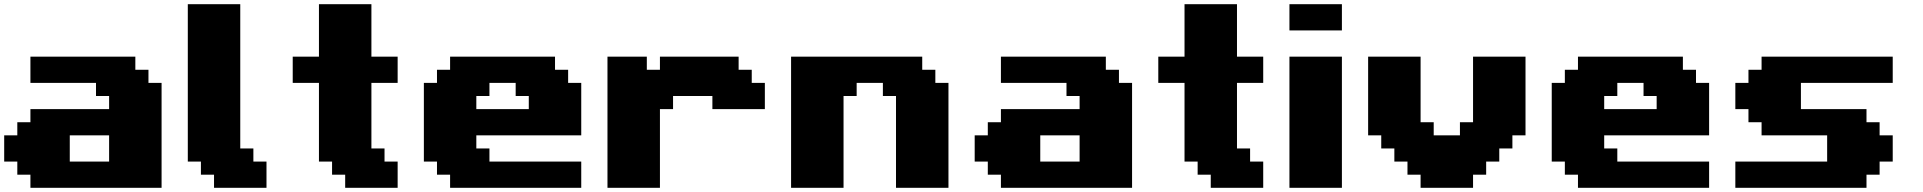

<svg xmlns="http://www.w3.org/2000/svg" viewBox="-20 -895 9165 915"><path d="M125 0H750V-500H687.5V-562.5H625V-625H125V-500H437.5V-437.5H500V-375H125V-312.5H62.5V-250H0V-125H62.5V-62.5H125ZM500 -125H312.5V-250H500Z M1000 0H1250V-125H1187.5V-187.5H1125V-875H875V-125H937.5V-62.5H1000Z M1625 0H1875V-125H1812.5V-187.5H1750V-500H1875V-625H1750V-875H1500V-625H1375V-500H1500V-125H1562.5V-62.5H1625Z M2125 0H2750V-125H2312.5V-187.5H2250V-250H2750V-500H2687.5V-562.5H2625V-625H2125V-562.5H2062.5V-500H2000V-125H2062.5V-62.5H2125ZM2500 -375H2250V-437.5H2312.5V-500H2437.5V-437.5H2500Z M2875 0H3125V-375H3187.5V-437.5H3375V-375H3625V-500H3562.5V-562.5H3500V-625H3125V-562.5H3062.5V-625H2875Z M4250 0H4500V-500H4437.5V-562.5H4375V-625H3750V0H4000V-437.5H4062.5V-500H4187.5V-437.5H4250Z M4750 0H5375V-500H5312.5V-562.5H5250V-625H4750V-500H5062.5V-437.5H5125V-375H4750V-312.5H4687.5V-250H4625V-125H4687.5V-62.5H4750ZM5125 -125H4937.5V-250H5125Z M5750 0H6000V-125H5937.5V-187.5H5875V-500H6000V-625H5875V-875H5625V-625H5500V-500H5625V-125H5687.5V-62.5H5750Z M6125 0H6375V-625H6125ZM6125 -750H6375V-875H6125Z M6750 0H7000V-62.5H7062.5V-125H7125V-187.5H7187.5V-250H7250V-625H7000V-312.5H6937.5V-250H6812.5V-312.5H6750V-625H6500V-250H6562.5V-187.5H6625V-125H6687.5V-62.5H6750Z M7500 0H8125V-125H7687.5V-187.5H7625V-250H8125V-500H8062.5V-562.5H8000V-625H7500V-562.5H7437.5V-500H7375V-125H7437.5V-62.5H7500ZM7875 -375H7625V-437.5H7687.5V-500H7812.5V-437.5H7875Z M8250 0H8875V-62.5H8937.5V-125H9000V-250H8937.5V-312.5H8875V-375H8562.5V-500H9000V-625H8375V-562.5H8312.5V-500H8250V-375H8312.5V-312.5H8375V-250H8687.5V-125H8250Z"/></svg>

Font: Faithful 32x
Style: Bold
Weight: 400
Foundry: Faithful Resource Pack
Version: Version 1.0; January 27, 2023